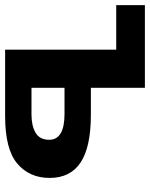

<svg xmlns="http://www.w3.org/2000/svg" viewBox="62 -648 586 750"><g transform="rotate(90 355.0 -273.0)"><path d="M323 -546V-335H428Q554 -335 614.5 -295Q675 -255 675 -174Q675 -95 619 -47.5Q563 0 434 0H174V-434H0V-546ZM425 -232H323V-103H427Q471 -103 498.5 -119Q526 -135 526 -172Q526 -232 425 -232Z"/></g></svg>

Font: RS Noto Sans
Style: Bold
Weight: 700
Designer: Monotype Design Team
Foundry: Monotype Imaging Inc.
Version: Version 3.10